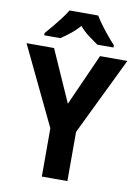

<svg xmlns="http://www.w3.org/2000/svg" viewBox="-100 -999 768 1065"><g transform="rotate(10 284.0 -467.0)"><path d="M284 -423 414 -714H568L356 -277V0H212V-272L0 -714H155ZM365 -934Q378 -912 397.5 -885.5Q417 -859 438.5 -833Q460 -807 479 -787V-774H388Q365 -790 336 -811.5Q307 -833 283 -861Q259 -833 230.5 -811Q202 -789 180 -774H89V-787Q106 -806 128 -832.5Q150 -859 170.5 -886Q191 -913 203 -934Z"/></g></svg>

Font: Noto Sans Sinhala SemiCondensed
Style: Bold
Weight: 700
Width: 4
Designer: Jelle Bosma - Monotype Design Team
Foundry: Monotype Imaging Inc.
Version: Version 2.006; ttfautohint (v1.8.4.7-5d5b)